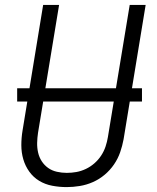

<svg xmlns="http://www.w3.org/2000/svg" viewBox="-20 -755 640 783"><path d="M252 8Q222 8 193 2.5Q164 -3 140 -17.5Q116 -32 99.5 -55Q83 -78 75 -105.5Q67 -133 67 -163Q67 -193 72 -223L156 -735H221L135 -213Q132 -193 131.5 -172.5Q131 -152 135.5 -132.5Q140 -113 150.5 -97Q161 -81 176.5 -70Q192 -59 212 -54.5Q232 -50 252 -50Q272 -50 291.5 -53.5Q311 -57 330 -66Q349 -75 365 -89Q381 -103 392.5 -120.5Q404 -138 410.5 -157.5Q417 -177 420 -196L509 -735H574L484 -187Q479 -160 470 -134Q461 -108 445 -84.5Q429 -61 407 -42.5Q385 -24 359 -12.5Q333 -1 305.5 3.5Q278 8 252 8ZM50 -341V-395H559V-341Z"/></svg>

Font: Iosevka Light Extended Oblique
Style: Regular
Weight: 300
Width: 7
Italic angle: -9°
Monospace: yes
Designer: Belleve Invis
Foundry: Belleve Invis
Version: Version 32.5.0; ttfautohint (v1.8.4)